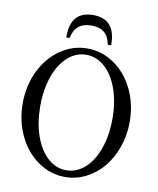

<svg xmlns="http://www.w3.org/2000/svg" viewBox="-94 -928 835 1014"><g transform="rotate(10 324.0 -421.0)"><path d="M203.1 -717.8Q203.1 -855 323.2 -855Q443.8 -855 443.8 -717.8Q443.8 -713.4 434.8 -713.4Q425.8 -713.4 424.8 -717.8Q410.2 -798.8 324.2 -798.8Q238.8 -798.8 222.2 -717.8Q221.2 -713.4 212.2 -713.1Q203.1 -712.9 203.1 -717.8ZM324.2 13.2Q245.6 13.2 179.4 -32.7Q113.3 -78.6 75.2 -158Q37.1 -237.3 37.1 -332Q37.1 -426.3 75.2 -505.1Q113.3 -584 179.4 -629.9Q245.6 -675.8 324.2 -675.8Q402.8 -675.8 469 -629.9Q535.2 -584 573 -505.1Q610.8 -426.3 610.8 -332Q610.8 -261.2 588.4 -197.3Q565.9 -133.3 527.8 -87.2Q489.7 -41 436.5 -13.9Q383.3 13.2 324.2 13.2ZM224.9 -62.7Q269 -22.9 324.2 -22.9Q379.4 -22.9 423.8 -62.7Q468.3 -102.5 493.2 -173.6Q518.1 -244.6 518.1 -333Q518.1 -421.4 493.2 -492.2Q468.3 -563 423.8 -602.5Q379.4 -642.1 324.2 -642.1Q269 -642.1 224.9 -602.5Q180.7 -563 155.8 -492.2Q130.9 -421.4 130.9 -333Q130.9 -244.6 155.8 -173.6Q180.7 -102.5 224.9 -62.7Z"/></g></svg>

Font: Junicode SmCond
Style: Regular
Weight: 400
Width: 4
Designer: Peter S. Baker
Version: Version 2.206